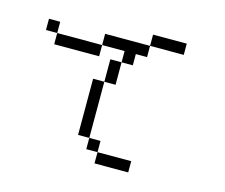

<svg xmlns="http://www.w3.org/2000/svg" viewBox="-105 -891 1209 1032"><g transform="rotate(15 500.0 -375.0)"><path d="M687.5 0V-62.5H500V0ZM812.5 -687.5V-750H625V-687.5H375V-625H125V-562.5H375V-625H500V-562.5H437.5Q437.5 -562.5 437.5 -437.5H375V-125H437.5V-62.5H500V-125H437.5V-437.5H500Q500 -437.5 500 -562.5H562.5V-625H625V-687.5ZM125 -625V-687.5H62.5V-625Z"/></g></svg>

Font: Unifont
Style: Regular
Weight: 500
Version: Version 15.1.04